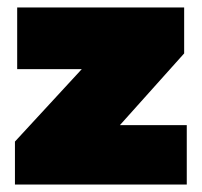

<svg xmlns="http://www.w3.org/2000/svg" viewBox="-20 -494 540 514"><path d="M20 0V-115L199 -309H26V-474H473V-351L301 -159H480V0Z"/></svg>

Font: Kanit ExtraBold
Style: Regular
Weight: 800
Designer: Katatrad Team
Foundry: CadsonDemak
Version: Version 2.000; ttfautohint (v1.8.3)